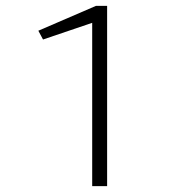

<svg xmlns="http://www.w3.org/2000/svg" viewBox="-20 -636 640 656"><path d="M295 0V-558L127 -501L111 -531L308 -616H346V0Z"/></svg>

Font: Inconsolata Expanded Light
Style: Regular
Weight: 300
Width: 7
Monospace: yes
Designer: Raph Levien, Cyreal, Brenton Simpson
Foundry: Raph Levien, Cyreal, Google
Version: Version 3.001; ttfautohint (v1.8.2.53-6de2)